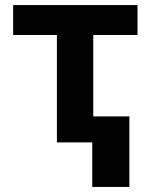

<svg xmlns="http://www.w3.org/2000/svg" viewBox="-20 -566 598 763"><path d="M32.2 -426.8Q32.2 -456.1 32.2 -545.9Q155.3 -545.9 526.4 -545.9Q526.4 -515.6 526.4 -426.8Q482.4 -426.8 350.6 -426.8Q350.6 -320.3 350.6 0Q314.5 0 206.1 0Q206.1 -106.4 206.1 -426.8Q163.1 -426.8 32.2 -426.8ZM494.1 -103.5Q494.1 -33.2 494.1 176.8Q457 176.8 346.7 176.8Q346.7 106.4 346.7 -103.5Q383.8 -103.5 494.1 -103.5Z"/></svg>

Font: DeepSea
Style: Bold
Weight: 700
Designer: Stem
Version: Version 3.019;git-0a5106e0b